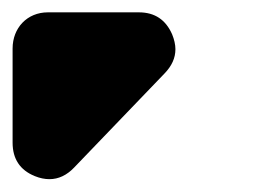

<svg xmlns="http://www.w3.org/2000/svg" viewBox="-70 -992 440 308"><path d="M-49.8 -763.2C-49.8 -737.3 -38.1 -719.2 -14.2 -709.5C-5.9 -706.1 2 -704.6 9.3 -704.6C23.9 -704.6 37.1 -710.9 48.8 -723.1L193.8 -874C205.6 -886.2 211.4 -898.9 211.4 -913.1C211.4 -920.4 209.5 -928.7 206.1 -937C195.8 -960.4 178.2 -972.2 152.8 -972.2H6.8C-26.4 -972.2 -49.8 -947.3 -49.8 -914.1V-763.2Z"/></svg>

Font: Nemoy
Style: Bold
Weight: 700
Designer: BSozoo
Foundry: BSozoo
Version: Version 001.000